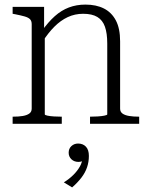

<svg xmlns="http://www.w3.org/2000/svg" viewBox="-20 -539 652 836"><path d="M35 0V-31H37Q61 -31 79 -34Q97 -37 107.5 -44.5Q118 -52 118 -66V-434Q118 -448 110.5 -455.5Q103 -463 87 -467.5Q71 -472 46 -477L35 -479V-509H172V-401L175 -397V-41Q175 -38 186.5 -35.5Q198 -33 215 -32Q232 -31 246 -31H249V0ZM586 0H372V-31H374Q388 -31 405 -32Q422 -33 434.5 -35.5Q447 -38 447 -41V-349Q447 -394 437 -422.5Q427 -451 404 -465Q381 -479 342 -479Q306 -479 275 -464.5Q244 -450 217 -423Q190 -396 165 -357L163 -405Q190 -443 218.5 -468.5Q247 -494 280 -506.5Q313 -519 352 -519Q399 -519 432.5 -502Q466 -485 484.5 -450Q503 -415 503 -359V-66Q503 -52 513.5 -44.5Q524 -37 542.5 -34Q561 -31 584 -31H586ZM294 277 258 255Q282 240 299.5 222.5Q317 205 327.5 186.5Q338 168 338 152L350 150Q346 158 339 162Q332 166 322 166Q303 166 291 154.5Q279 143 279 126Q279 108 291 97Q303 86 320 86Q341 86 354 99.5Q367 113 367 140Q367 166 359 189.5Q351 213 334.5 234.5Q318 256 294 277Z"/></svg>

Font: Roboto Serif 36pt ExtraLight
Style: Regular
Weight: 250
Designer: Greg Gazdowicz
Foundry: Commercial Type
Version: Version 1.008